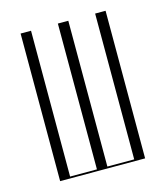

<svg xmlns="http://www.w3.org/2000/svg" viewBox="-82 -559 533 622"><g transform="rotate(-15 184.0 -247.5)"><path d="M44 0V-495H79V-6H169V-495H204V-6H294V-495H329V0Z"/></g></svg>

Font: Moniqa ExtLt Narrow Display
Style: Regular
Weight: 200
Width: 4
Designer: Rajesh Rajput
Foundry: Rajesh Rajput
Version: Version 1.000